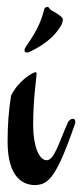

<svg xmlns="http://www.w3.org/2000/svg" viewBox="-20 -529 238 556"><path d="M191 -185C186 -185 179 -181 176 -173C149 -112 137 -65 115 -65C92 -65 76 -109 76 -167C76 -244 86 -306 86 -315C86 -318 85 -320 84 -320C73 -320 31 -292 12 -252C5 -208 2 -166 2 -119C2 -12 49 7 82 7C89 7 96 5 101 4C122 -3 137 -24 156 -64C169 -92 182 -127 197 -170C198 -172 198 -174 198 -177C198 -182 195 -185 191 -185ZM158 -480C149 -488 145 -489 138 -494C135 -497 128 -497 123 -505C121 -508 119 -509 117 -509C113 -509 108 -506 107 -499C94 -443 59 -402 54 -392C52 -389 51 -387 51 -384C51 -379 53 -377 58 -377C60 -377 62 -377 64 -378C122 -405 146 -435 159 -459C160 -463 162 -467 162 -471C162 -474 161 -477 158 -480Z"/></svg>

Font: Engagement
Style: Regular
Weight: 400
Designer: Astigmatic (AOETI)
Foundry: Astigmatic (AOETI)
Version: Version 1.000